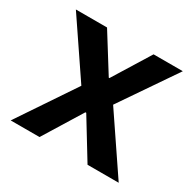

<svg xmlns="http://www.w3.org/2000/svg" viewBox="-121 -650 787 779"><g transform="rotate(30 272.0 -261.0)"><path d="M19 0 197 -265 23 -522H169L277 -349H280L387 -522H524L347 -263L525 0H379L269 -180H265L154 0Z"/></g></svg>

Font: IBM Plex Sans SemiBold
Style: Regular
Weight: 600
Designer: Mike Abbink, Paul van der Laan, Pieter van Rosmalen
Foundry: Bold Monday
Version: Version 3.201